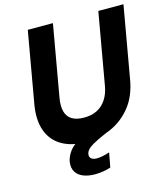

<svg xmlns="http://www.w3.org/2000/svg" viewBox="-129 -801 971 1107"><g transform="rotate(-15 356.0 -247.5)"><path d="M299 12Q213 12 155 -22Q97 -56 74 -120Q51 -184 66 -273L141 -700H291L216 -273Q208 -227 216.5 -194Q225 -161 252 -144Q279 -127 325 -127Q369 -127 402 -143.5Q435 -160 457 -193Q479 -226 487 -273L562 -700H712L637 -273Q621 -176 570.5 -113Q520 -50 449.5 -19Q379 12 299 12ZM300 205Q261 205 231 193Q201 181 186.5 156.5Q172 132 178 95Q184 67 202 41Q220 15 257.5 -9.5Q295 -34 357 -59L404 -78L424 -9L371 15Q332 34 314 49Q296 64 293 82Q290 99 301 109Q312 119 334 119Q350 119 369.5 115Q389 111 411 104L395 190Q374 197 349.5 201Q325 205 300 205Z"/></g></svg>

Font: DM Sans 18pt Black
Style: Italic
Weight: 900
Italic angle: -10°
Designer: Colophon Foundry, Jonny Pinhorn
Foundry: Colophon Foundry
Version: Version 4.004;gftools[0.9.30]